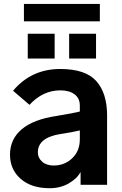

<svg xmlns="http://www.w3.org/2000/svg" viewBox="-20 -946 624 983"><path d="M173.8 -166Q173.8 -137.7 195.8 -118.2Q217.8 -98.6 254.9 -98.6Q310.5 -98.6 349.6 -135.7Q388.7 -172.9 388.7 -233.4V-278.3Q349.6 -268.6 289.1 -259.8Q173.8 -241.2 173.8 -166ZM31.2 -154.3Q31.2 -233.4 91.3 -284.2Q151.4 -335 270.5 -352.5Q364.3 -368.2 388.7 -375V-405.3Q388.7 -443.4 361.3 -463.4Q334 -483.4 289.1 -483.4Q199.2 -483.4 130.9 -409.2L46.9 -481.4Q140.6 -592.8 288.1 -592.8Q418 -592.8 473.1 -530.8Q528.3 -468.8 528.3 -354.5V0H392.6V-65.4Q374 -31.2 331.5 -6.8Q289.1 17.6 234.4 17.6Q140.6 17.6 85.9 -30.3Q31.2 -78.1 31.2 -154.3ZM122.1 -646.5V-773.4H259.8V-646.5ZM102.5 -836.9V-925.8H491.2V-836.9ZM334 -646.5V-773.4H471.7V-646.5Z"/></svg>

Font: Gothic A1 ExtraBold
Style: Regular
Weight: 800
Designer: HanYang I&C Co.,Ltd.
Foundry: HanYang I&C Co.,Ltd.
Version: Version 2.50